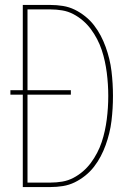

<svg xmlns="http://www.w3.org/2000/svg" viewBox="-20 -755 540 775"><path d="M72 0V-373H22V-391H72V-735H184Q209 -735 234 -731Q259 -727 281.5 -716Q304 -705 324 -689Q344 -673 359.5 -653Q375 -633 386.5 -611Q398 -589 406.5 -565.5Q415 -542 421 -517.5Q427 -493 430 -468Q433 -443 434.5 -418Q436 -393 436 -368Q436 -342 434.5 -317Q433 -292 430 -267Q427 -242 421 -217.5Q415 -193 406.5 -169.5Q398 -146 386.5 -124Q375 -102 359.5 -82Q344 -62 324 -46Q304 -30 281.5 -19Q259 -8 234 -4Q209 0 184 0ZM91 -18H184Q208 -18 231.5 -22Q255 -26 276 -37Q297 -48 315 -63.5Q333 -79 347 -98Q361 -117 372 -138Q383 -159 390.5 -181.5Q398 -204 403 -227Q408 -250 411 -273.5Q414 -297 415.5 -320.5Q417 -344 417 -368Q417 -391 415.5 -414.5Q414 -438 411 -461.5Q408 -485 403 -508Q398 -531 390.5 -553.5Q383 -576 372 -597Q361 -618 347 -637Q333 -656 315 -671.5Q297 -687 276 -698Q255 -709 231.5 -713Q208 -717 184 -717H91V-391H266V-373H91Z"/></svg>

Font: Zed Mono Thin
Style: Regular
Weight: 100
Monospace: yes
Designer: Belleve Invis
Foundry: Belleve Invis
Version: Version 1.0.0; ttfautohint (v1.8.4)